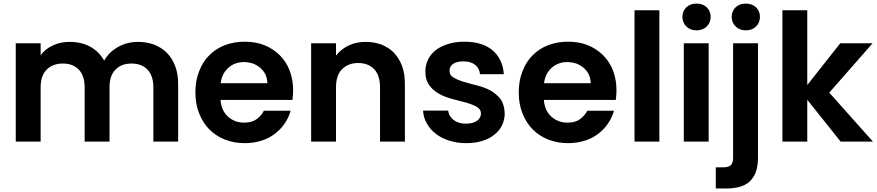

<svg xmlns="http://www.w3.org/2000/svg" viewBox="-20 -798 4944 1082"><path d="M844.2 -306.2Q844.2 -371.1 811 -405.8Q778.3 -439.9 721.2 -439.9Q663.6 -439.9 630.9 -405.8Q597.2 -372.1 597.2 -306.2V0H457V-306.2Q457 -371.1 423.8 -405.8Q391.1 -439.9 334 -439.9Q277.3 -439.9 243.2 -405.8Q209 -371.6 209 -306.2V0H68.8V-554.2H209V-486.8Q235.8 -522.9 277.8 -542Q320.3 -562 372.1 -562Q438.5 -562 487.8 -535.2Q539.1 -507.3 566.9 -456.1Q594.2 -504.9 645 -533.2Q696.8 -562 756.8 -562Q805.2 -562 848.1 -546.9Q891.6 -529.3 919.9 -501Q949.2 -471.7 966.8 -426.8Q983.9 -381.3 983.9 -325.2V0H844.2Z M1355 -448.2Q1303.7 -448.2 1268.1 -417Q1230.5 -384.3 1223.6 -329.1H1486.8Q1485.4 -357.4 1476.1 -377.9Q1467.3 -397 1446.8 -416Q1427.2 -431.6 1405.8 -439.9Q1378.4 -448.2 1355 -448.2ZM1081.1 -276.9Q1081.1 -343.8 1102.1 -396Q1122.1 -449.2 1158.7 -485.8Q1194.3 -522.9 1246.1 -543Q1297.9 -563 1358.9 -563Q1420.9 -563 1468.8 -543.9Q1517.1 -524.9 1555.7 -487.8Q1592.3 -451.2 1611.8 -401.9Q1631.8 -350.1 1631.8 -289.1Q1631.8 -271 1630.9 -262.2L1627.9 -234.9H1222.7Q1227.1 -174.3 1265.6 -140.1Q1303.2 -106.9 1356 -106.9Q1400.9 -106.9 1426.8 -127Q1455.6 -148.9 1466.8 -173.8H1617.7Q1606.9 -135.3 1585 -103Q1564 -71.3 1528.8 -43.9Q1495.1 -18.1 1452.6 -4.9Q1407.7 8.8 1358.9 8.8Q1299.8 8.8 1248 -11.2Q1197.8 -30.8 1159.7 -68.8Q1124 -104.5 1102.1 -159.2Q1081.1 -211.4 1081.1 -276.9Z M2121.6 -306.2Q2121.6 -373.5 2088.4 -408.2Q2055.2 -442.9 1998.5 -442.9Q1942.4 -442.9 1907.7 -408.2Q1873.5 -374 1873.5 -306.2V0H1733.4V-554.2H1873.5V-484.9Q1901.4 -520.5 1943.4 -541Q1985.8 -562 2040.5 -562Q2087.9 -562 2129.4 -546.9Q2173.8 -528.3 2199.7 -501Q2228.5 -470.7 2245.6 -426.8Q2261.7 -383.8 2261.7 -325.2V0H2121.6Z M2824.2 -158.2Q2824.2 -123 2809.1 -91.8Q2795.4 -62.5 2766.1 -39.1Q2736.3 -15.1 2697.3 -3.9Q2658.7 8.8 2606 8.8Q2554.7 8.8 2511.2 -5.9Q2466.3 -19.5 2435.1 -44.9Q2403.3 -69.3 2385.3 -103Q2365.7 -135.7 2364.3 -174.8H2505.4Q2509.8 -142.6 2536.1 -122.1Q2563 -101.1 2605 -101.1Q2646.5 -101.1 2669.4 -118.2Q2690.4 -134.8 2690.4 -158.2Q2690.4 -182.1 2667 -195.8Q2645 -208.5 2609.4 -219.2L2534.2 -238.8Q2490.2 -250 2458 -267.1Q2421.9 -286.6 2400.4 -315.9Q2377 -346.7 2377 -397Q2377 -429.2 2392.1 -461.9Q2407.2 -493.2 2435.1 -515.1Q2460.4 -535.6 2504.4 -549.8Q2544.9 -563 2596.2 -563Q2698.7 -563 2756.3 -514.2Q2813.5 -464.4 2819.3 -379.9H2685.1Q2682.1 -412.6 2658.2 -432.1Q2633.8 -452.1 2592.3 -452.1Q2554.7 -452.1 2533.2 -438Q2513.2 -423.3 2513.2 -398.9Q2513.2 -374 2536.1 -360.8Q2560.5 -346.7 2593.3 -336.9Q2622.1 -328.1 2667 -316.9Q2710.9 -305.7 2742.2 -289.1Q2777.3 -269 2800.3 -240.2Q2822.8 -209 2824.2 -158.2Z M3177.2 -448.2Q3126 -448.2 3090.3 -417Q3052.7 -384.3 3045.9 -329.1H3309.1Q3307.6 -357.4 3298.3 -377.9Q3289.6 -397 3269 -416Q3249.5 -431.6 3228 -439.9Q3200.7 -448.2 3177.2 -448.2ZM2903.3 -276.9Q2903.3 -343.8 2924.3 -396Q2944.3 -449.2 2981 -485.8Q3016.6 -522.9 3068.4 -543Q3120.1 -563 3181.2 -563Q3243.2 -563 3291 -543.9Q3339.4 -524.9 3377.9 -487.8Q3414.6 -451.2 3434.1 -401.9Q3454.1 -350.1 3454.1 -289.1Q3454.1 -271 3453.1 -262.2L3450.2 -234.9H3044.9Q3049.3 -174.3 3087.9 -140.1Q3125.5 -106.9 3178.2 -106.9Q3223.1 -106.9 3249 -127Q3277.8 -148.9 3289.1 -173.8H3439.9Q3429.2 -135.3 3407.2 -103Q3386.2 -71.3 3351.1 -43.9Q3317.4 -18.1 3274.9 -4.9Q3230 8.8 3181.2 8.8Q3122.1 8.8 3070.3 -11.2Q3020 -30.8 2981.9 -68.8Q2946.3 -104.5 2924.3 -159.2Q2903.3 -211.4 2903.3 -276.9Z M3695.8 0H3555.7V-740.2H3695.8Z M3973.6 0H3833.5V-554.2H3973.6ZM3825.7 -703.1Q3825.7 -734.9 3847.7 -756.8Q3870.1 -777.8 3904.8 -777.8Q3940.4 -777.8 3962.9 -756.8Q3984.9 -734.9 3984.9 -703.1Q3984.9 -670.9 3962.9 -648.9Q3940.9 -627 3904.8 -627Q3869.6 -627 3847.7 -648.9Q3825.7 -670.9 3825.7 -703.1Z M4251.5 90.8Q4251.5 137.7 4239.3 171.9Q4226.1 205.1 4203.6 226.1Q4181.2 245.6 4148.4 254.9Q4113.8 264.2 4075.7 264.2H4013.7V145H4053.7Q4085 145 4098.6 132.8Q4111.3 120.1 4111.3 91.8V-554.2H4251.5ZM4103.5 -703.1Q4103.5 -734.9 4125.5 -756.8Q4147.9 -777.8 4182.6 -777.8Q4218.3 -777.8 4240.7 -756.8Q4262.7 -734.9 4262.7 -703.1Q4262.7 -670.9 4240.7 -648.9Q4218.8 -627 4182.6 -627Q4147.5 -627 4125.5 -648.9Q4103.5 -670.9 4103.5 -703.1Z M4529.3 -318.8 4715.3 -554.2H4897.5L4653.3 -275.9L4899.4 0H4717.3L4529.3 -235.8V0H4389.2V-740.2H4529.3Z"/></svg>

Font: PoppinsZ SemiBold
Style: Regular
Weight: 600
Designer: Ninad Kale (Devanagari), Jonny Pinhorn (Latin)
Foundry: Indian Type Foundry
Version: Version 3.002;FEAKit 1.0